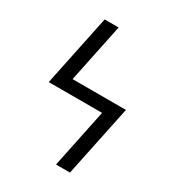

<svg xmlns="http://www.w3.org/2000/svg" viewBox="-178 -838 855 941"><g transform="rotate(30 250.0 -367.5)"><path d="M285 0 354 -332H52L136 -735H215L146 -403H448L364 0Z"/></g></svg>

Font: Iosevka srxl
Style: Regular
Weight: 400
Monospace: yes
Designer: Belleve Invis
Foundry: Belleve Invis
Version: Version 33.0.1; ttfautohint (v1.8.3)